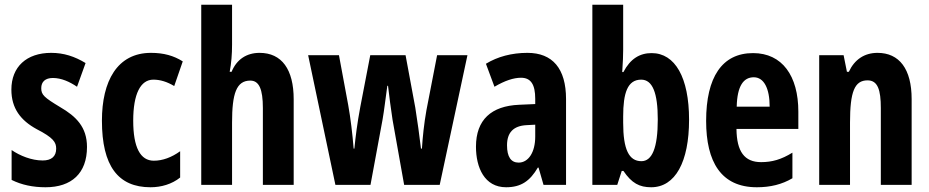

<svg xmlns="http://www.w3.org/2000/svg" viewBox="-20 -780 3921 810"><path d="M347 -160C347 -244 301 -289 234 -328C166 -369 154 -380 154 -408C154 -435 171 -451 203 -451C239 -451 274 -435 305 -414L341 -514C295 -542 249 -557 196 -557C92 -557 28 -498 28 -402C28 -323 67 -272 135 -235C205 -199 217 -180 217 -153C217 -120 197 -103 160 -103C113 -103 64 -123 29 -147V-21C71 0 119 10 172 10C282 10 347 -49 347 -160Z M615 10C660 10 705 -3 740 -31V-142C704 -116 666 -102 629 -102C572 -102 542 -158 542 -271C542 -384 573 -444 627 -444C656 -444 685 -435 715 -417L751 -521C713 -545 671 -557 617 -557C474 -557 410 -437 410 -271C410 -80 478 10 615 10Z M959 -591V-760H829V0H959V-263C959 -385 977 -440 1036 -440C1073 -440 1089 -404 1089 -324V0H1219V-361C1219 -487 1169 -557 1075 -557C1020 -557 978 -529 957 -477H949C956 -513 959 -552 959 -591Z M1636 -275 1685 0H1835L1952 -547H1824L1779 -315C1769 -259 1763 -201 1760 -153H1756C1750 -206 1741 -268 1732 -326L1691 -547H1542L1500 -329C1487 -260 1480 -203 1475 -153H1472C1467 -214 1459 -282 1449 -337L1410 -547H1280L1395 0H1543L1594 -276C1601 -315 1607 -370 1614 -418H1617C1622 -375 1629 -320 1636 -275Z M2205 -557C2139 -557 2079 -541 2030 -511L2066 -414C2110 -440 2147 -452 2178 -452C2220 -452 2238 -423 2238 -363V-341L2170 -338C2053 -333 1988 -275 1988 -161C1988 -73 2024 10 2115 10C2179 10 2216 -17 2249 -73H2252L2273 0H2368V-362C2368 -491 2311 -557 2205 -557ZM2201 -252 2238 -254V-204C2238 -137 2209 -94 2168 -94C2136 -94 2119 -118 2119 -167C2119 -221 2146 -249 2201 -252Z M2609 -570V-760H2479V0H2584L2603 -59H2610C2645 -7 2678 10 2727 10C2829 10 2887 -97 2887 -275C2887 -453 2828 -556 2729 -556C2679 -556 2639 -532 2610 -476H2605C2608 -518 2609 -549 2609 -570ZM2685 -444C2733 -444 2755 -388 2755 -276C2755 -156 2731 -100 2686 -100C2633 -100 2609 -150 2609 -262V-289C2609 -387 2627 -444 2685 -444Z M3157 -556C3026 -556 2959 -454 2959 -270C2959 -97 3022 10 3173 10C3230 10 3279 -2 3323 -28V-136C3276 -107 3237 -96 3191 -96C3121 -96 3088 -140 3087 -236H3348V-309C3348 -460 3280 -556 3157 -556ZM3160 -454C3203 -454 3227 -407 3227 -330H3088C3090 -418 3117 -454 3160 -454Z M3682 -557C3627 -557 3585 -529 3561 -477H3553L3539 -547H3436V0H3566V-263C3566 -393 3585 -441 3640 -441C3683 -441 3696 -401 3696 -324V0H3826V-362C3826 -489 3774 -557 3682 -557Z"/></svg>

Font: Noto Sans Ethiopic ExtraCondensed
Style: Bold
Weight: 700
Width: 2
Designer: Monotype Design Team
Foundry: Monotype Imaging Inc.
Version: Version 2.102